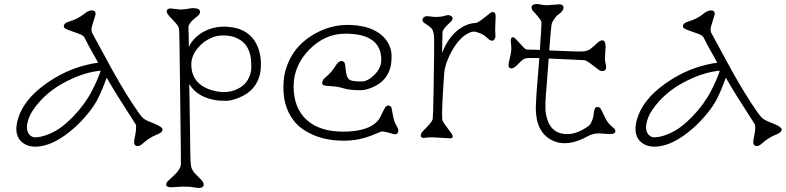

<svg xmlns="http://www.w3.org/2000/svg" viewBox="-20 -728 3908 955"><path d="M665 -1.5Q642.1 -1.5 648.4 -33.7Q661.1 -93.3 655.3 -108.9L565.4 -250Q539.6 -291.5 510.7 -341.3Q488.3 -280.3 469 -241.2Q449.7 -202.1 416.5 -162.1Q383.3 -122.1 351.6 -93.8Q244.6 1.5 155.8 1.5Q108.9 1.5 81.1 -28.8Q48.3 -66.4 69.8 -137.7Q98.1 -232.4 206.5 -310.1Q304.2 -380.4 415 -406.2Q444.8 -413.6 468.3 -416Q415 -509.8 398.9 -543.5Q390.1 -554.2 374 -559.6Q314 -580.1 305.7 -585.2Q297.4 -590.3 297.4 -597.2Q297.4 -612.8 322.8 -620.6Q366.7 -632.8 400.4 -660.2Q419.4 -676.3 437.5 -676.3Q455.6 -676.3 455.6 -657.2L437.5 -597.7Q432.1 -576.2 438.5 -564L542 -373.5Q609.4 -252.9 666.5 -171.9Q686.5 -143.1 697.5 -136Q708.5 -128.9 724.1 -122.6Q739.7 -116.2 753.9 -110.4Q788.6 -95.7 788.6 -83.5Q788.6 -69.8 763.9 -60.1Q739.3 -50.3 723.9 -40Q708.5 -29.8 698.5 -21.2Q688.5 -12.7 681.2 -7.1Q673.8 -1.5 665 -1.5ZM120.1 -130.9Q113.8 -109.4 113.8 -96.7Q113.8 -84 116.7 -75.2Q119.6 -66.4 125 -59.6Q137.7 -44.9 153.8 -44.9Q183.1 -44.9 220.2 -59.8Q257.3 -74.7 286.6 -96.9Q315.9 -119.1 343.8 -147.9Q403.3 -210 436 -273.9Q465.3 -329.6 481 -376.5Q403.8 -369.6 316.4 -326.2Q236.3 -286.6 181.6 -227.5Q134.3 -176.3 120.1 -130.9Z M832.5 203.6Q806.6 203.6 806.6 189.5Q806.6 180.2 818.1 169.7Q829.6 159.2 843.3 146.5Q879.9 113.3 879.9 85.9L879.4 14.6L877.4 -148.4L875 -344.2Q872.6 -573.7 870.6 -583.3Q868.7 -592.8 864.3 -599.9Q859.9 -606.9 854 -613.3L831.5 -637.7Q809.1 -660.2 809.1 -670.4Q809.1 -686 829.1 -686L875.5 -680.7Q897 -680.7 913.3 -684.1Q929.7 -687.5 940.4 -687.5Q975.1 -687.5 975.1 -668.9Q975.1 -657.7 961.4 -647Q947.8 -636.2 939.2 -628.4Q930.7 -620.6 926.3 -614.3Q917.5 -602.1 917.5 -594.2Q917.5 -586.4 917.7 -576.2Q918 -565.9 918.5 -552.7L919.4 -495.6Q943.4 -543.9 995.1 -571.3Q1055.2 -603.5 1130.4 -592.8Q1237.3 -578.1 1268.6 -476.6Q1277.8 -446.3 1277.8 -407.5Q1277.8 -368.7 1268.1 -341.6Q1258.3 -314.5 1242.4 -294.7Q1226.6 -274.9 1206.3 -261.7Q1186 -248.5 1165.5 -240.7Q1128.9 -226.6 1107.7 -226.6Q1086.4 -226.6 1074 -227.3Q1061.5 -228 1045.9 -231Q1030.3 -233.9 1012.9 -239.5Q995.6 -245.1 979 -254.4Q940.4 -275.9 921.4 -310.5L922.9 -225.6Q925.3 -103 925.8 -24.2Q926.3 54.7 928 78.4Q929.7 102.1 934.8 112.8Q939.9 123.5 947.8 132.3L982.4 168Q993.2 180.7 993.2 189.9Q993.2 207 965.3 207Q962.4 207 943.8 203.6Q925.3 200.2 888.2 200.2ZM1178.2 -294.9Q1192.9 -304.7 1204.6 -319.3Q1230 -353 1230 -395.5Q1230 -438 1222.9 -461.7Q1215.8 -485.4 1203.9 -501.7Q1191.9 -518.1 1177 -527.8Q1162.1 -537.6 1147 -543Q1121.6 -551.8 1089.1 -551.8Q1056.6 -551.8 1027.6 -538.1Q998.5 -524.4 977.1 -503.4Q931.6 -458.5 931.6 -408.2Q931.6 -312.5 1028.8 -280.8Q1113.8 -253.4 1178.2 -294.9Z M1961.4 -80.6Q1961.4 -53.2 1932.6 -62.5Q1885.7 -76.7 1876 -73.5Q1866.2 -70.3 1849.4 -62.7Q1832.5 -55.2 1809.6 -47.4Q1730 -20 1632.3 -31.7Q1562 -40 1502 -75.2Q1433.6 -114.7 1404.8 -194.8Q1389.6 -236.8 1389.6 -292.7Q1389.6 -348.6 1404.5 -392.6Q1419.4 -436.5 1444.3 -471.2Q1469.2 -505.9 1501.7 -530.8Q1534.2 -555.7 1569.3 -572.3Q1668.9 -619.6 1784.2 -596.7Q1869.1 -579.1 1907.7 -519Q1927.7 -487.8 1927.7 -448.5Q1927.7 -409.2 1919.4 -384.8Q1911.1 -360.4 1897.5 -342.3Q1883.8 -324.2 1866.5 -312.3Q1849.1 -300.3 1831.1 -293Q1797.9 -279.3 1774.4 -279.3Q1720.2 -279.3 1692.1 -287.8Q1664.1 -296.4 1644 -298.1Q1624 -299.8 1610.4 -300.5Q1596.7 -301.3 1589.6 -304.4Q1582.5 -307.6 1582.5 -314.9Q1582.5 -328.6 1596.7 -340.8Q1630.9 -370.1 1649.9 -401.9Q1672.4 -436.5 1691.4 -418.9Q1696.8 -414.1 1698.7 -388.7Q1702.6 -338.4 1720.7 -330.1Q1733.4 -322.8 1778.8 -322.8Q1808.6 -322.8 1840.8 -354.5Q1876.5 -389.2 1876.5 -429.7Q1876.5 -560.5 1698.2 -560.5Q1595.7 -560.5 1517.6 -480.5Q1440.4 -400.9 1440.4 -297.9Q1440.4 -190.4 1506.3 -130.9Q1570.8 -73.2 1686.5 -73.2Q1791 -73.2 1841.8 -111.3Q1862.3 -126.5 1871.8 -146.5Q1881.3 -166.5 1887 -177.7Q1892.6 -189 1897.9 -196Q1903.3 -203.1 1910.4 -203.1Q1917.5 -203.1 1921.4 -200Q1925.3 -196.8 1927.2 -192.4Q1928.2 -190.4 1931.2 -171.9Q1938.5 -127.9 1946.8 -112.8Q1961.4 -87.4 1961.4 -80.6Z M2218.3 -40 2134.3 -44.9Q2106.9 -44.9 2100.6 -43.5Q2072.8 -37.6 2072.8 -55.2Q2072.8 -65.4 2089.1 -81.5Q2105.5 -97.7 2118.2 -112.5Q2130.9 -127.4 2132.3 -136.7Q2134.3 -147 2136.7 -282.2Q2141.1 -531.7 2138.7 -550.5Q2136.2 -569.3 2132.3 -577.6Q2127.4 -588.4 2112.1 -598.9Q2096.7 -609.4 2089.1 -615Q2081.5 -620.6 2081.5 -626.2Q2081.5 -631.8 2082.5 -634.8Q2083.5 -637.7 2086.4 -640.6Q2093.3 -647.5 2106 -647.5L2144.5 -643.6Q2172.4 -643.6 2187.3 -648.2Q2202.1 -652.8 2209.5 -652.8Q2216.8 -652.8 2223.9 -648.4Q2231 -644 2231 -636.5Q2231 -628.9 2224.4 -622.3Q2217.8 -615.7 2209.5 -607.9Q2185.5 -585.4 2181.2 -570.3L2178.7 -464.4Q2210 -544.4 2264.2 -583.5Q2304.7 -612.3 2346.7 -613.8Q2358.4 -613.8 2411.1 -657.7H2411.6Q2415.5 -660.6 2419.9 -664.3Q2424.3 -668 2430.7 -668Q2445.3 -668 2445.3 -647.9L2442.9 -579.1L2444.3 -548.3Q2444.3 -540 2439.9 -533.2Q2430.2 -517.6 2409.7 -533.7V-533.2Q2391.1 -553.2 2369.6 -562Q2348.1 -570.8 2335.9 -570.8Q2323.7 -570.8 2305.2 -560.5Q2286.6 -550.3 2270.3 -533.4Q2253.9 -516.6 2239.7 -494.9Q2225.6 -473.1 2214.8 -449.7Q2192.4 -400.9 2189.7 -366.2Q2187 -331.5 2185.3 -304.4Q2183.6 -277.3 2182.1 -250.5Q2176.3 -138.7 2181.2 -128.4Q2186 -118.2 2191.9 -109.9L2227.5 -61.5Q2239.7 -40 2218.3 -40Z M2645 -191.4 2645.5 -206.5Q2647.9 -264.2 2653.1 -321Q2658.2 -377.9 2662.6 -439Q2634.8 -439.5 2624 -439.5Q2624 -439.5 2610.4 -439.5Q2591.3 -439.5 2580.3 -430.9Q2569.3 -422.4 2562 -414.1Q2537.6 -387.7 2524.9 -387.7Q2509.3 -387.7 2509.3 -403.8Q2509.3 -414.1 2516.4 -441.7Q2523.4 -469.2 2523.4 -492.7L2520.5 -525.4Q2520.5 -543 2531.7 -543Q2538.6 -543 2557.1 -521.7Q2575.7 -500.5 2585.4 -491Q2595.2 -481.4 2602.5 -481.4Q2632.8 -481.4 2665 -479.5Q2673.3 -587.4 2673.3 -616.2Q2673.3 -628.4 2636.2 -668Q2624 -680.2 2624 -690.4Q2624 -708 2651.9 -708Q2659.2 -708 2671.6 -705.1Q2684.1 -702.1 2701.2 -702.1L2761.2 -706.5Q2782.7 -706.5 2782.7 -689.9Q2782.7 -679.7 2773.7 -669.9Q2764.6 -660.2 2761.7 -658.7Q2750 -652.8 2738.5 -635.7Q2727.1 -618.7 2725.3 -613.5Q2723.6 -608.4 2722.2 -595.5Q2720.7 -582.5 2718.8 -564.5L2711.9 -477.1Q2859.4 -470.2 2881.3 -472.4Q2903.3 -474.6 2916.3 -484.4Q2929.2 -494.1 2936.3 -500.5Q2943.4 -506.8 2947.3 -511Q2951.2 -515.1 2956.1 -518.6Q2966.8 -527.3 2975.6 -527.3Q2992.2 -527.3 2992.2 -495.6L2988.8 -437.5Q2988.8 -425.3 2991.7 -414.1Q3002.4 -374.5 2976.1 -374.5Q2966.3 -374.5 2956.1 -382.3Q2945.8 -390.1 2933.6 -399.4Q2897.5 -427.7 2887.2 -428.7L2709 -437L2699.2 -304.2Q2688.5 -197.3 2695.6 -161.1Q2702.6 -125 2714.8 -105.5Q2742.2 -61 2801.8 -61Q2846.2 -61 2895.5 -93.3Q2906.7 -100.6 2912.1 -105.7Q2917.5 -110.8 2924.6 -127Q2931.6 -143.1 2934.1 -169.4Q2936.5 -195.8 2951.7 -195.8Q2962.9 -195.8 2969.2 -184.6L2992.7 -137.2Q3004.9 -114.7 3018.8 -102.8Q3032.7 -90.8 3036.9 -86.9Q3041 -83 3041 -77.1Q3041 -61 3013.7 -61L2961.4 -64.5Q2928.7 -64.5 2905.3 -51.3Q2800.8 7.3 2725.6 -30.3Q2645 -70.8 2645 -191.4Z M3744.6 -1.5Q3721.7 -1.5 3728 -33.7Q3740.7 -93.3 3734.9 -108.9L3645 -250Q3619.1 -291.5 3590.3 -341.3Q3567.9 -280.3 3548.6 -241.2Q3529.3 -202.1 3496.1 -162.1Q3462.9 -122.1 3431.2 -93.8Q3324.2 1.5 3235.4 1.5Q3188.5 1.5 3160.6 -28.8Q3127.9 -66.4 3149.4 -137.7Q3177.7 -232.4 3286.1 -310.1Q3383.8 -380.4 3494.6 -406.2Q3524.4 -413.6 3547.9 -416Q3494.6 -509.8 3478.5 -543.5Q3469.7 -554.2 3453.6 -559.6Q3393.6 -580.1 3385.3 -585.2Q3377 -590.3 3377 -597.2Q3377 -612.8 3402.3 -620.6Q3446.3 -632.8 3480 -660.2Q3499 -676.3 3517.1 -676.3Q3535.2 -676.3 3535.2 -657.2L3517.1 -597.7Q3511.7 -576.2 3518.1 -564L3621.6 -373.5Q3689 -252.9 3746.1 -171.9Q3766.1 -143.1 3777.1 -136Q3788.1 -128.9 3803.7 -122.6Q3819.3 -116.2 3833.5 -110.4Q3868.2 -95.7 3868.2 -83.5Q3868.2 -69.8 3843.5 -60.1Q3818.8 -50.3 3803.5 -40Q3788.1 -29.8 3778.1 -21.2Q3768.1 -12.7 3760.7 -7.1Q3753.4 -1.5 3744.6 -1.5ZM3199.7 -130.9Q3193.4 -109.4 3193.4 -96.7Q3193.4 -84 3196.3 -75.2Q3199.2 -66.4 3204.6 -59.6Q3217.3 -44.9 3233.4 -44.9Q3262.7 -44.9 3299.8 -59.8Q3336.9 -74.7 3366.2 -96.9Q3395.5 -119.1 3423.3 -147.9Q3482.9 -210 3515.6 -273.9Q3544.9 -329.6 3560.5 -376.5Q3483.4 -369.6 3396 -326.2Q3315.9 -286.6 3261.2 -227.5Q3213.9 -176.3 3199.7 -130.9Z"/></svg>

Font: Snowburst One
Style: Regular
Weight: 400
Designer: Annet Stirling
Foundry: Annet Stirling
Version: Version 1.001